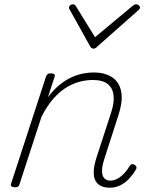

<svg xmlns="http://www.w3.org/2000/svg" viewBox="-20 -856 686 893"><path d="M489 17Q467 17 450 9Q433 1 424 -15.5Q415 -32 416 -59Q417 -86 429 -124L498 -336Q512 -380 508 -413.5Q504 -447 480.5 -465.5Q457 -484 411 -484Q381 -484 349 -475.5Q317 -467 286 -447.5Q255 -428 226.5 -395Q198 -362 173 -313L71 0Q69 8 64.5 11.5Q60 15 49 15Q39 15 34 11Q29 7 31 0L194 -500Q197 -508 202 -511.5Q207 -515 218 -515Q227 -515 232 -511Q237 -507 234 -499L203 -404Q230 -440 258.5 -462.5Q287 -485 315 -497.5Q343 -510 369 -514.5Q395 -519 416 -519Q466 -519 499.5 -498Q533 -477 543 -433.5Q553 -390 531 -321L465 -116Q454 -81 454.5 -59Q455 -37 465.5 -26.5Q476 -16 493 -16Q511 -16 527.5 -25.5Q544 -35 558 -50Q572 -65 581 -81Q584 -87 590 -91Q596 -95 605 -90Q613 -86 614.5 -79.5Q616 -73 611 -66Q599 -45 581.5 -26Q564 -7 541.5 5Q519 17 489 17ZM613 -836Q620 -836 625.5 -831.5Q631 -827 631 -821Q631 -817 629 -814.5Q627 -812 623 -808L432 -639Q427 -633 423 -631.5Q419 -630 415 -630Q411 -630 407.5 -631.5Q404 -633 400 -639L306 -808Q304 -810 302.5 -813.5Q301 -817 301 -820Q301 -828 307 -832Q313 -836 318 -836Q323 -836 326 -834.5Q329 -833 332 -829L422 -683L596 -828Q603 -833 606 -834.5Q609 -836 613 -836Z"/></svg>

Font: Playwrite RO Thin
Style: Regular
Weight: 250
Version: Version 1.002